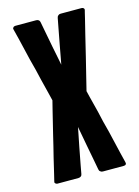

<svg xmlns="http://www.w3.org/2000/svg" viewBox="-109 -761 595 823"><g transform="rotate(-15 189.0 -350.0)"><path d="M346.7 -13.7Q346.7 -13.7 335.9 -57.6Q326.2 -101.6 312.5 -157.2Q306.6 -181.6 299.8 -206.1Q293.9 -230.5 289.1 -252.9Q278.3 -293.9 271.5 -322.3Q264.6 -350.6 264.6 -350.6Q264.6 -350.6 275.4 -394.5Q286.1 -437.5 299.8 -493.2Q310.5 -538.1 321.3 -582Q332 -626 338.9 -653.3Q342.8 -668.9 344.7 -677.7Q346.7 -685.5 346.7 -685.5Q346.7 -685.5 346.7 -685.5Q346.7 -685.5 346.7 -685.5Q347.7 -687.5 347.7 -689.5Q347.7 -690.4 347.7 -691.4Q347.7 -693.4 345.7 -696.3Q343.8 -698.2 341.8 -699.2Q338.9 -700.2 335.9 -700.2Q335.9 -700.2 289.1 -700.2Q243.2 -700.2 243.2 -700.2Q243.2 -700.2 243.2 -700.2Q243.2 -700.2 243.2 -700.2Q236.3 -700.2 232.4 -696.3Q227.5 -692.4 226.6 -685.5Q226.6 -685.5 219.7 -649.4Q212.9 -612.3 205.1 -572.3Q199.2 -539.1 194.3 -513.7Q189.5 -488.3 189.5 -488.3Q189.5 -488.3 184.6 -513.7Q179.7 -539.1 172.9 -572.3Q165 -612.3 158.2 -649.4Q151.4 -685.5 151.4 -685.5Q151.4 -685.5 151.4 -685.5Q151.4 -685.5 151.4 -685.5Q150.4 -692.4 146.5 -696.3Q141.6 -700.2 134.8 -700.2Q134.8 -700.2 88.9 -700.2Q42 -700.2 42 -700.2Q42 -700.2 42 -700.2Q42 -700.2 42 -700.2Q39.1 -700.2 37.1 -699.2Q34.2 -698.2 33.2 -696.3Q30.3 -693.4 30.3 -691.4Q30.3 -690.4 30.3 -689.5Q30.3 -687.5 31.2 -685.5Q31.2 -685.5 42 -642.6Q51.8 -599.6 65.4 -543.9Q71.3 -519.5 78.1 -495.1Q84 -470.7 88.9 -449.2Q99.6 -407.2 106.4 -378.9Q113.3 -350.6 113.3 -350.6Q113.3 -350.6 102.5 -307.6Q91.8 -263.7 78.1 -208Q72.3 -183.6 66.4 -159.2Q60.5 -134.8 54.7 -112.3Q44.9 -70.3 38.1 -42Q31.2 -13.7 31.2 -13.7Q31.2 -13.7 31.2 -13.7Q31.2 -13.7 31.2 -13.7Q30.3 -10.7 30.3 -8.8Q30.3 -5.9 33.2 -3.9Q34.2 -2 37.1 -1Q39.1 0 42 0Q42 0 88.9 0Q134.8 0 134.8 0Q134.8 0 134.8 0Q134.8 0 134.8 0Q141.6 0 146.5 -3.9Q150.4 -6.8 151.4 -13.7Q151.4 -13.7 158.2 -50.8Q165 -87.9 172.9 -127.9Q179.7 -161.1 184.6 -186.5Q189.5 -211.9 189.5 -211.9Q189.5 -211.9 194.3 -186.5Q199.2 -161.1 205.1 -127.9Q212.9 -87.9 219.7 -50.8Q226.6 -13.7 226.6 -13.7Q226.6 -13.7 226.6 -13.7Q226.6 -13.7 226.6 -13.7Q227.5 -6.8 232.4 -3.9Q236.3 0 243.2 0Q243.2 0 289.1 0Q335.9 0 335.9 0Q335.9 0 335.9 0Q335.9 0 335.9 0Q342.8 0 345.7 -3.9Q348.6 -6.8 346.7 -13.7Q346.7 -13.7 346.7 -13.7Q346.7 -13.7 346.7 -13.7Z"/></g></svg>

Font: Franchise Goodkids
Style: Regular
Weight: 500
Designer: ""
Version: ""